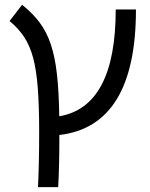

<svg xmlns="http://www.w3.org/2000/svg" viewBox="-20 -557 626 802"><path d="M138.7 224.6Q141.1 176.8 142.3 119.4Q143.6 62 143.6 -4.9Q143.6 -113.3 137.9 -188.2Q132.3 -263.2 118.7 -314.5Q105 -365.7 81.1 -402.1Q57.1 -438.5 20 -469.2L72.3 -537.1Q115.7 -502.4 145 -463.6Q174.3 -424.8 191.9 -372.8Q209.5 -320.8 217.8 -247.6Q226.1 -174.3 227.5 -71.3Q463.4 -111.3 463.4 -517.6H547.9Q547.9 -30.3 228 6.8Q228 69.8 226.8 124.3Q225.6 178.7 223.1 224.6Z"/></svg>

Font: Cascadia Mono SemiLight
Style: Regular
Weight: 350
Monospace: yes
Designer: Aaron Bell
Foundry: Saja Typeworks
Version: Version 2404.023; ttfautohint (v1.8.4)